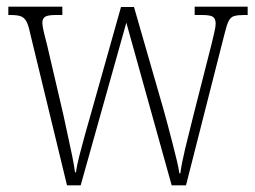

<svg xmlns="http://www.w3.org/2000/svg" viewBox="-20 -556 765 576"><path d="M70 -458Q65 -482 58.5 -493Q52 -504 41.5 -507.5Q31 -511 11 -511H5V-536H167V-511H148Q123 -511 115 -505.5Q107 -500 107 -487Q107 -479 112 -457.5Q117 -436 121 -422L170 -212Q175 -188 182.5 -154Q190 -120 196.5 -88.5Q203 -57 205 -39H208Q210 -57 218 -88.5Q226 -120 235.5 -154Q245 -188 252 -212L343 -535H382L471 -226Q476 -208 483 -182Q490 -156 497 -128.5Q504 -101 510 -76.5Q516 -52 518 -36H521Q525 -66 535.5 -110Q546 -154 561 -213L614 -421Q619 -442 623 -459Q627 -476 627 -485Q627 -499 619.5 -505Q612 -511 586 -511H564V-536H723V-511H713Q694 -511 683 -508Q672 -505 666 -493Q660 -481 654 -456L538 0H495L359 -488L222 0H181Z"/></svg>

Font: Noto Serif Khmer Condensed ExtraLight
Style: Regular
Weight: 250
Width: 3
Designer: Danh Hong and the Monotype Design Team
Foundry: Monotype Imaging Inc.
Version: Version 2.004